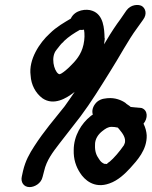

<svg xmlns="http://www.w3.org/2000/svg" viewBox="-20 -702 619 784"><path d="M407 -33C407 -33 405 -33 402 -35C395 -39 391 -42 384 -53C373 -68 367 -85 368 -109C367 -135 382 -154 397 -166C411 -177 421 -184 436 -184C443 -184 452 -183 461 -181L467 -174C482 -156 494 -139 490 -119L486 -109C469 -84 445 -56 427 -41H426C412 -30 419 -32 411 -33ZM514 -265C507 -272 497 -276 492 -282C476 -293 450 -304 419 -301H418L404 -299C398 -298 385 -295 373 -283C359 -268 354 -250 359 -234C357 -233 351 -229 349 -227C313 -198 281 -148 281 -89C280 -52 290 -22 307 4C324 31 364 70 427 47C462 35 491 7 512 -16C539 -46 581 -90 579 -150C578 -165 574 -181 566 -197C584 -218 585 -252 558 -261ZM101 62C120 62 148 48 154 20L160 -3C170 -48 196 -81 222 -115C251 -152 278 -187 309 -227C351 -283 391 -348 429 -409C466 -467 504 -539 539 -586L564 -621C583 -646 573 -670 558 -678C544 -685 514 -684 496 -659L472 -624C454 -600 434 -570 414 -536L405 -521L408 -545L407 -546V-547C406 -585 403 -642 357 -658C334 -667 286 -663 269 -626C244 -611 211 -593 183 -565C142 -528 96 -459 105 -394C107 -356 125 -322 153 -301C199 -269 251 -300 285 -327C271 -307 258 -287 244 -268C201 -214 160 -167 120 -105C100 -74 84 -46 74 -4L69 19C64 41 76 62 101 62ZM226 -518C229 -522 233 -526 240 -532V-533L241 -534C261 -553 283 -567 306 -580C309 -580 316 -579 323 -581C326 -565 326 -542 321 -520C312 -479 290 -454 262 -427C247 -413 232 -401 224 -399C223 -399 222 -399 218 -401C200 -414 186 -470 211 -499Z"/></svg>

Font: Stray Cat
Style: BlkObl
Weight: 900
Version: Version 1.0